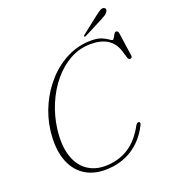

<svg xmlns="http://www.w3.org/2000/svg" viewBox="-156 -976 971 1100"><g transform="rotate(-20 330.0 -426.0)"><path d="M572 -179Q577 -176.5 576 -170Q575 -163.5 570.5 -156Q530.5 -77 460 -32.5Q389.5 12 294.5 12Q219 12 165.5 -25.8Q112 -63.5 88.5 -135.2Q65 -207 77.5 -309Q87.5 -386.5 121 -458.8Q154.5 -531 207 -588.2Q259.5 -645.5 327.2 -679Q395 -712.5 473.5 -712.5Q510.5 -712.5 534 -702.8Q557.5 -693 570.8 -683Q584 -673 589 -673Q595 -673 600.2 -682.8Q605.5 -692.5 611.2 -702.2Q617 -712 624.5 -712Q635.5 -712 638.5 -697L659.5 -550.5Q660.5 -545 656.5 -541.2Q652.5 -537.5 647 -537Q639 -537 634 -546.5L619.5 -594.5Q587.5 -694.5 463 -694.5Q394.5 -694.5 336 -662Q277.5 -629.5 231.8 -574.2Q186 -519 156.8 -449.5Q127.5 -380 117.5 -306Q105 -209 125.5 -142.8Q146 -76.5 192.2 -42.8Q238.5 -9 302.5 -9Q381 -9 443.2 -46.8Q505.5 -84.5 550.5 -168Q560.5 -184 572 -179ZM549 -835.5Q568 -850 580.8 -858Q593.5 -866 604.5 -862.5Q612.5 -859.5 614.2 -852.2Q616 -845 610.5 -837.5Q605.5 -828 594.2 -821Q583 -814 568.5 -806L453.5 -747Q446.5 -743 443.5 -747.5Q441 -751 449.5 -757.5Z"/></g></svg>

Font: Fraunces 9pt Thin
Style: Italic
Weight: 100
Italic angle: -16°
Version: Version 1.000;[b76b70a41]